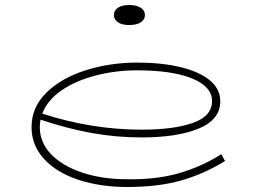

<svg xmlns="http://www.w3.org/2000/svg" viewBox="-20 -734 1031 767"><path d="M879 -91Q797 -40 705.5 -13.5Q614 13 488 13Q381 13 294 -15.5Q207 -44 156.5 -98.5Q106 -153 106 -226Q106 -306 166 -364.5Q226 -423 323 -453.5Q420 -484 528 -484Q627 -484 702.5 -465.5Q778 -447 819 -412.5Q860 -378 860 -330Q860 -256 774 -220.5Q688 -185 546 -185Q443 -185 344.5 -203Q246 -221 142 -256Q139 -241 139 -226Q139 -165 184 -118Q229 -71 308.5 -44.5Q388 -18 488 -18Q604 -16 694.5 -42Q785 -68 864 -118ZM149 -280Q347 -216 546 -216Q674 -216 750.5 -243Q827 -270 827 -330Q827 -388 747.5 -420.5Q668 -453 528 -453Q442 -453 362.5 -432.5Q283 -412 226 -373Q169 -334 149 -280ZM435 -674Q435 -692 451 -703Q467 -714 496 -714Q526 -714 542.5 -703Q559 -692 559 -674Q559 -656 542.5 -645Q526 -634 496 -634Q467 -634 451 -645Q435 -656 435 -674Z"/></svg>

Font: BioRhyme Expanded ExtraLight
Style: Regular
Weight: 275
Width: 7
Designer: Aoife Mooney
Foundry: Aoife Mooney Type
Version: Version 1.000